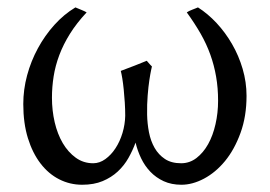

<svg xmlns="http://www.w3.org/2000/svg" viewBox="-20 -492 741 527"><path d="M656.7 -229Q656.7 -172.4 640.1 -127Q623.5 -81.5 597.7 -50Q571.8 -18.6 540 -1.7Q508.3 15.1 478 15.1Q450.7 15.1 429.4 5.4Q408.2 -4.4 392.8 -20.5Q377.4 -36.6 367.4 -57.4Q357.4 -78.1 352.1 -100.6Q344.2 -79.1 332.5 -58.3Q320.8 -37.6 303.2 -21.2Q285.6 -4.9 261.7 5.1Q237.8 15.1 205.6 15.1Q171.9 15.1 142.6 0.2Q113.3 -14.6 91.3 -43.2Q69.3 -71.8 56.6 -112.8Q43.9 -153.8 43.9 -206.5Q43.9 -246.1 54.4 -285.2Q64.9 -324.2 84 -359.4Q103 -394.5 129.2 -423.6Q155.3 -452.6 187 -471.7Q189 -470.7 193.4 -469Q197.8 -467.3 202.4 -465.3Q207 -463.4 211.4 -461.4Q215.8 -459.5 217.8 -458Q190.4 -428.7 172.1 -399.4Q153.8 -370.1 142.8 -340.8Q131.8 -311.5 127.2 -282.2Q122.6 -252.9 122.6 -223.6Q122.6 -189 130.1 -156.5Q137.7 -124 152.3 -99.1Q167 -74.2 188 -59.1Q209 -43.9 235.8 -43.9Q253.4 -43.9 269.3 -55.4Q285.2 -66.9 297.1 -85.2Q309.1 -103.5 316.2 -127Q323.2 -150.4 323.7 -174.3Q323.7 -192.4 322.5 -210.9Q321.3 -229.5 319.6 -246.3Q317.9 -263.2 315.7 -276.6Q313.5 -290 311.5 -297.4Q332.5 -305.2 349.9 -312Q367.2 -318.8 382.8 -325.2Q386.7 -320.3 391.8 -314.9Q397 -309.6 397 -309.6Q397 -309.6 394.8 -299.6Q392.6 -289.6 389.9 -271.7Q387.2 -253.9 385.3 -229.7Q383.3 -205.6 383.8 -177.2Q384.3 -152.8 388.9 -128.9Q393.6 -105 404.3 -86.2Q415 -67.4 432.6 -55.7Q450.2 -43.9 477.1 -43.9Q500.5 -43.9 519.3 -58.3Q538.1 -72.8 551.3 -96.4Q564.5 -120.1 571.5 -151.1Q578.6 -182.1 578.6 -215.3Q578.6 -250.5 573.2 -281.5Q567.9 -312.5 557.4 -341.8Q546.9 -371.1 530.8 -399.4Q514.6 -427.7 492.7 -458Q494.6 -459.5 499 -461.7Q503.4 -463.9 508.1 -465.6Q512.7 -467.3 516.8 -469Q521 -470.7 523.4 -471.7Q550.3 -454.6 574.5 -428.7Q598.6 -402.8 616.9 -371.1Q635.3 -339.4 646 -303Q656.7 -266.6 656.7 -229Z"/></svg>

Font: Subset of Gentium
Style: Regular
Weight: 400
Designer: J. Victor Gaultney
Version: Version 1.02; 2005; OFL release